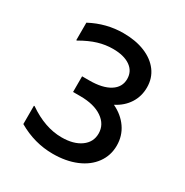

<svg xmlns="http://www.w3.org/2000/svg" viewBox="-166 -842 952 988"><g transform="rotate(30 310.0 -348.0)"><path d="M546 -189Q546 -130 512.5 -84Q479 -38 419 -13Q359 12 281 12Q172 12 74 -45V-154H78Q179 -84 278 -84Q349 -84 391.5 -114.5Q434 -145 434 -196Q434 -250 386 -283Q338 -316 256 -316H213V-409H256Q334 -409 377.5 -436.5Q421 -464 421 -513Q421 -559 383.5 -585Q346 -611 281 -611Q237 -611 193.5 -598Q150 -585 98 -555H94V-659Q186 -708 287 -708Q360 -708 415 -685.5Q470 -663 500.5 -622Q531 -581 531 -526Q531 -473 504 -431Q477 -389 428 -364Q483 -338 514.5 -292.5Q546 -247 546 -189Z"/></g></svg>

Font: Amiko SemiBold
Style: Regular
Weight: 600
Designer: Pablo Impallari, Rodrigo Fuenzalida, Andres Torresi
Foundry: Impallari Type
Version: Version 1.001; ttfautohint (v1.3)